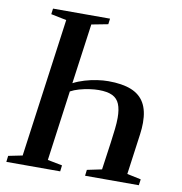

<svg xmlns="http://www.w3.org/2000/svg" viewBox="-82 -820 849 897"><g transform="rotate(10 342.0 -371.5)"><path d="M7 0 10.5 -29 77 -42.5 167.5 -701 94 -716 97.5 -743H368L364.5 -716L286.5 -701L247 -415.5Q272 -428.5 300.8 -437Q329.5 -445.5 358.2 -449.8Q387 -454 411.5 -454Q477.5 -454 520 -437Q562.5 -420 583.2 -384Q604 -348 604 -290.5Q604 -278 603 -264Q602 -250 600 -235.5L573.5 -42.5L639.5 -28.5L635.5 0H380.5L384 -28.5L453.5 -43L472 -174Q477 -210 480.2 -239.5Q483.5 -269 483.5 -292.5Q483.5 -332.5 473.2 -357.5Q463 -382.5 439.2 -394Q415.5 -405.5 374 -405.5Q355.5 -405.5 331 -402Q306.5 -398.5 282.8 -391.8Q259 -385 242 -375.5L196.5 -42.5L266 -29L262.5 0Z"/></g></svg>

Font: Merriweather 96pt Medium
Style: Italic
Weight: 500
Italic angle: -7.8°
Version: Version 2.101